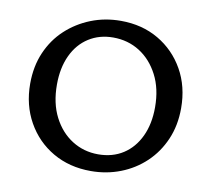

<svg xmlns="http://www.w3.org/2000/svg" viewBox="-76 -756 941 855"><g transform="rotate(10 394.0 -329.0)"><path d="M387 12Q290 12 215 -31.5Q140 -75 97 -151.5Q54 -228 54 -325Q54 -403 81.5 -466.5Q109 -530 157.5 -575Q206 -620 269 -645Q332 -670 404 -670Q500 -670 574.5 -626.5Q649 -583 692 -507Q735 -431 735 -333Q735 -255 707.5 -191.5Q680 -128 632 -82.5Q584 -37 521 -12.5Q458 12 387 12ZM406 -67Q471 -67 519 -98Q567 -129 593.5 -185.5Q620 -242 620 -317Q620 -401 588 -462.5Q556 -524 503 -557.5Q450 -591 383 -591Q321 -591 273 -560.5Q225 -530 198.5 -473.5Q172 -417 172 -341Q172 -257 203.5 -195.5Q235 -134 288 -100.5Q341 -67 406 -67Z"/></g></svg>

Font: Ysabeau Office SemiBold
Style: Regular
Weight: 600
Designer: Christian Thalmann (Catharsis Fonts)
Version: Version 2.001;gftools[0.9.30]; featfreeze: tnum,lnum,ss02